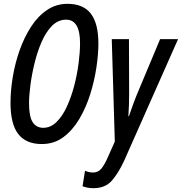

<svg xmlns="http://www.w3.org/2000/svg" viewBox="-20 -744 952 1005"><path d="M199 10Q116 10 75.5 -42.5Q35 -95 35 -205Q35 -270 47 -342Q59 -414 83 -481.5Q107 -549 142.5 -604Q178 -659 226 -691.5Q274 -724 333 -724Q416 -724 455.5 -672.5Q495 -621 495 -516Q495 -460 484.5 -390Q474 -320 452 -250Q430 -180 395 -121Q360 -62 311.5 -26Q263 10 199 10ZM206 -75Q245 -75 276 -105.5Q307 -136 330 -186Q353 -236 368.5 -295.5Q384 -355 391.5 -413.5Q399 -472 399 -518Q399 -641 326 -641Q284 -641 252 -608.5Q220 -576 197.5 -524Q175 -472 160.5 -412Q146 -352 139 -297Q132 -242 132 -204Q132 -134 151 -104.5Q170 -75 206 -75ZM469 241Q451 241 437 238Q423 235 412 231L425 150Q447 159 467 159Q494 159 511 138Q528 117 544 80L581 -3L565 -539H655L656 -253Q656 -225 655 -195Q654 -165 652 -136H655Q665 -166 675.5 -194.5Q686 -223 694 -243L818 -539H912L630 97Q600 162 565.5 201.5Q531 241 469 241Z"/></svg>

Font: Noto Sans ExtraCondensed Medium
Style: Italic
Weight: 500
Width: 2
Italic angle: -12°
Designer: Monotype Design Team
Foundry: Monotype Imaging Inc.
Version: Version 2.013; ttfautohint (v1.8.4.7-5d5b)